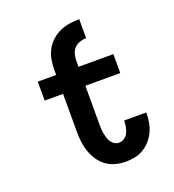

<svg xmlns="http://www.w3.org/2000/svg" viewBox="-136 -849 872 962"><g transform="rotate(-20 300.0 -367.5)"><path d="M371 8Q344 8 317.5 1Q291 -6 269 -21.5Q247 -37 231.5 -60Q216 -83 207 -108.5Q198 -134 194.5 -161Q191 -188 191 -215V-419H93V-520H191V-551Q191 -577 196 -603.5Q201 -630 214 -653.5Q227 -677 247 -695Q267 -713 291.5 -724Q316 -735 342.5 -739Q369 -743 395 -743V-642Q378 -642 360.5 -636Q343 -630 331 -617Q319 -604 314.5 -586Q310 -568 310 -551V-520H496V-419H310V-215Q310 -202 310.5 -189.5Q311 -177 313.5 -164.5Q316 -152 319.5 -140Q323 -128 330 -117.5Q337 -107 348 -100Q359 -93 371 -93Q387 -93 400.5 -102.5Q414 -112 420.5 -126Q427 -140 430 -156Q433 -172 433 -187V-189H551V-185Q551 -160 546.5 -135.5Q542 -111 531.5 -88.5Q521 -66 504.5 -47Q488 -28 466.5 -15Q445 -2 420.5 3Q396 8 371 8Z"/></g></svg>

Font: Iosevka Extended
Style: Bold
Weight: 700
Width: 7
Monospace: yes
Designer: Belleve Invis
Foundry: Belleve Invis
Version: Version 32.5.0; ttfautohint (v1.8.4)